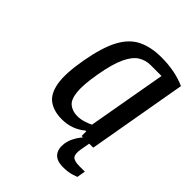

<svg xmlns="http://www.w3.org/2000/svg" viewBox="-194 -611 873 873"><g transform="rotate(45 242.0 -175.0)"><path d="M208 10Q156 10 123 -13.5Q90 -37 80.5 -93.5Q71 -150 89 -250Q107 -350 137 -406.5Q167 -463 214.5 -486.5Q262 -510 329 -510Q374 -510 412 -502.5Q450 -495 484 -480L400 0H325V-30H320Q272 10 208 10ZM248 -50Q267 -50 288 -56.5Q309 -63 322 -70L389 -450H319Q287 -450 260.5 -433.5Q234 -417 213.5 -373.5Q193 -330 179 -250Q165 -170 169.5 -126.5Q174 -83 195 -66.5Q216 -50 248 -50ZM365 160Q324 160 306.5 138.5Q289 117 294 80Q298 57 307.5 39Q317 21 325.5 10.5Q334 0 334 0H374L366 45Q360 79 370.5 91.5Q381 104 415 104H450L443 145Q443 145 421 152.5Q399 160 365 160Z"/></g></svg>

Font: Cuprum
Style: Italic
Weight: 400
Italic angle: -10°
Designer: Jovanny Lemonad
Foundry: Jovanny Lemonad
Version: Version 3.000